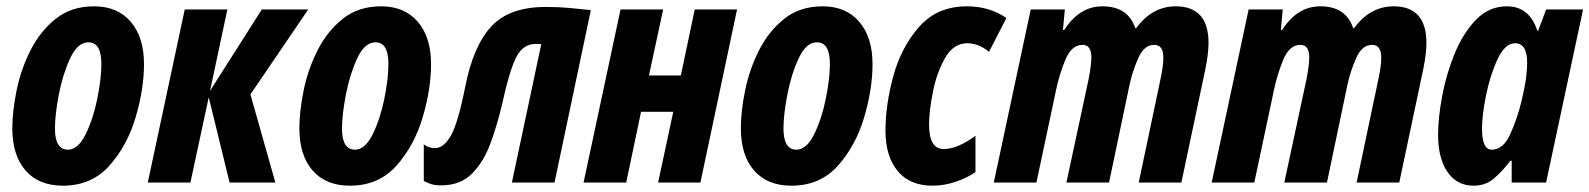

<svg xmlns="http://www.w3.org/2000/svg" viewBox="-20 -578 5033 608"><path d="M436 -375Q436 -460 394 -509Q352 -558 278 -558Q206 -558 156.5 -518.5Q107 -479 76.5 -418.5Q46 -358 32.5 -291.5Q19 -225 19 -172Q19 -86 61 -38Q103 10 179 10Q270 10 326.5 -53.5Q383 -117 409.5 -206.5Q436 -296 436 -375ZM154 -171Q154 -215 166.5 -279.5Q179 -344 202.5 -394Q226 -444 260 -444Q301 -444 301 -376Q301 -329 288 -265Q275 -201 251 -152.5Q227 -104 195 -104Q154 -104 154 -171Z M583 0 641 -270 707 0H852L773 -279L956 -548H809L645 -290L700 -548H565L448 0Z M1345 -375Q1345 -460 1303 -509Q1261 -558 1187 -558Q1115 -558 1065.5 -518.5Q1016 -479 985.5 -418.5Q955 -358 941.5 -291.5Q928 -225 928 -172Q928 -86 970 -38Q1012 10 1088 10Q1179 10 1235.5 -53.5Q1292 -117 1318.5 -206.5Q1345 -296 1345 -375ZM1063 -171Q1063 -215 1075.5 -279.5Q1088 -344 1111.5 -394Q1135 -444 1169 -444Q1210 -444 1210 -376Q1210 -329 1197 -265Q1184 -201 1160 -152.5Q1136 -104 1104 -104Q1063 -104 1063 -171Z M1570 -248Q1592 -350 1613.5 -394.5Q1635 -439 1677 -439Q1689 -439 1694 -438L1601 0H1736L1851 -546Q1812 -550 1781 -553Q1750 -556 1708 -556Q1592 -556 1535 -493.5Q1478 -431 1453 -302Q1430 -187 1407.5 -148Q1385 -109 1358 -109Q1336 -109 1322 -121V-5Q1335 2 1347 5.5Q1359 9 1377 9Q1438 9 1475 -28.5Q1512 -66 1533.5 -125Q1555 -184 1570 -248Z M1963 0 2010 -224H2112L2064 0H2198L2314 -548H2180L2136 -339H2035L2080 -548H1945L1828 0Z M2743 -375Q2743 -460 2701 -509Q2659 -558 2585 -558Q2513 -558 2463.5 -518.5Q2414 -479 2383.5 -418.5Q2353 -358 2339.5 -291.5Q2326 -225 2326 -172Q2326 -86 2368 -38Q2410 10 2486 10Q2577 10 2633.5 -53.5Q2690 -117 2716.5 -206.5Q2743 -296 2743 -375ZM2461 -171Q2461 -215 2473.5 -279.5Q2486 -344 2509.5 -394Q2533 -444 2567 -444Q2608 -444 2608 -376Q2608 -329 2595 -265Q2582 -201 2558 -152.5Q2534 -104 2502 -104Q2461 -104 2461 -171Z M3069 -33V-148Q3012 -106 2968 -106Q2922 -106 2922 -184Q2922 -225 2934 -286Q2946 -347 2972.5 -394Q2999 -441 3043 -441Q3079 -441 3112 -414L3167 -521Q3113 -558 3042 -558Q2948 -558 2891 -493.5Q2834 -429 2809 -337.5Q2784 -246 2784 -164Q2784 -83 2822.5 -36.5Q2861 10 2933 10Q2971 10 3008 -3Q3045 -16 3069 -33Z M3262 0 3324 -292Q3334 -341 3353.5 -388.5Q3373 -436 3408 -436Q3436 -436 3436 -396Q3436 -384 3433.5 -365Q3431 -346 3427 -326L3357 0H3492L3557 -310Q3566 -352 3584.5 -394Q3603 -436 3635 -436Q3664 -436 3664 -395Q3664 -369 3654 -323L3586 0H3721L3797 -359Q3807 -409 3807 -442Q3807 -558 3703 -558Q3629 -558 3578 -489H3575Q3552 -558 3471 -558Q3398 -558 3350 -483H3346L3352 -548H3244L3127 0Z M3952 0 4014 -292Q4024 -341 4043.5 -388.5Q4063 -436 4098 -436Q4126 -436 4126 -396Q4126 -384 4123.5 -365Q4121 -346 4117 -326L4047 0H4182L4247 -310Q4256 -352 4274.5 -394Q4293 -436 4325 -436Q4354 -436 4354 -395Q4354 -369 4344 -323L4276 0H4411L4487 -359Q4497 -409 4497 -442Q4497 -558 4393 -558Q4319 -558 4268 -489H4265Q4242 -558 4161 -558Q4088 -558 4040 -483H4036L4042 -548H3934L3817 0Z M4673 -170Q4673 -213 4686 -277Q4699 -341 4722.5 -391Q4746 -441 4778 -441Q4816 -441 4816 -379Q4816 -358 4812.5 -331Q4809 -304 4798 -257Q4786 -207 4763.5 -155.5Q4741 -104 4704 -104Q4673 -104 4673 -170ZM4763 -69H4767V0H4876L4993 -548H4876L4851 -481H4848Q4823 -558 4752 -558Q4695 -558 4654 -515.5Q4613 -473 4586.5 -408.5Q4560 -344 4547 -274.5Q4534 -205 4534 -151Q4534 -76 4564 -33Q4594 10 4646 10Q4684 10 4710.5 -12.5Q4737 -35 4763 -69Z"/></svg>

Font: Noto Sans UI Condensed ExtraBold
Style: Italic
Weight: 800
Width: 3
Designer: Monotype Design Team
Foundry: Monotype Imaging Inc.
Version: 1.001